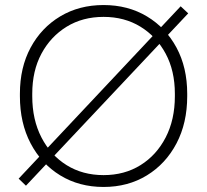

<svg xmlns="http://www.w3.org/2000/svg" viewBox="-20 -731 821 762"><path d="M83 6 54 -22 697 -706 727 -678ZM391 11Q294 11 219 -35Q144 -81 101.5 -162Q59 -243 59 -349V-359Q59 -463 101.5 -542Q144 -621 219 -666Q294 -711 391 -711Q488 -711 563 -666Q638 -621 680.5 -542Q723 -463 723 -359V-349Q723 -243 680.5 -162Q638 -81 563 -35Q488 11 391 11ZM391 -36Q474 -36 537.5 -75.5Q601 -115 637.5 -185.5Q674 -256 674 -349V-359Q674 -450 637.5 -518Q601 -586 537.5 -625Q474 -664 391 -664Q308 -664 244.5 -625Q181 -586 144.5 -518Q108 -450 108 -359V-349Q108 -256 144.5 -185.5Q181 -115 244.5 -75.5Q308 -36 391 -36Z"/></svg>

Font: SUSE ExtraLight
Style: Regular
Weight: 250
Designer: Rene Bieder
Foundry: SUSE
Version: Version 1.000